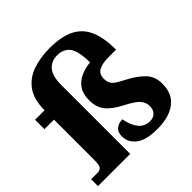

<svg xmlns="http://www.w3.org/2000/svg" viewBox="-198 -945 1126 1126"><g transform="rotate(-45 365.0 -381.5)"><path d="M483 10Q390 10 347.5 -23.5Q305 -57 305 -107Q305 -143 326.5 -159.5Q348 -176 378 -176Q388 -119 414.5 -86Q441 -53 486 -53Q513 -53 530 -69.5Q547 -86 547 -118Q547 -149 525 -173Q503 -197 444 -227Q379 -260 349 -297Q319 -334 319 -392Q319 -445 341 -477Q363 -509 400 -525.5Q437 -542 480 -546Q479 -642 452 -677Q425 -712 373 -712Q325 -712 296 -679.5Q267 -647 267 -570V0H0V-57H55Q71 -57 82 -67.5Q93 -78 93 -120V-458H14V-536H93V-538Q93 -625 129.5 -676.5Q166 -728 229 -750.5Q292 -773 371 -773Q470 -773 529 -742.5Q588 -712 614.5 -649.5Q641 -587 641 -491H575Q529 -491 499 -476Q469 -461 469 -421Q469 -397 478 -381.5Q487 -366 507 -353.5Q527 -341 560 -324Q616 -295 654 -257Q692 -219 692 -157Q692 -75 637 -32.5Q582 10 483 10Z"/></g></svg>

Font: Noto Serif Telugu ExtraBold
Style: Regular
Weight: 800
Designer: Jelle Bosma - Monotype Design Team
Foundry: Monotype Imaging Inc.
Version: Version 2.005; ttfautohint (v1.8.4.7-5d5b)